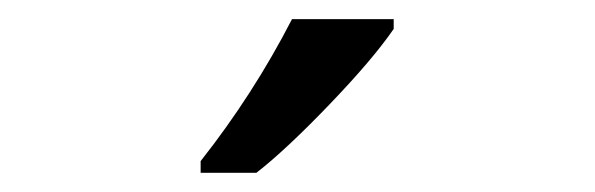

<svg xmlns="http://www.w3.org/2000/svg" viewBox="-20 -786 620 200"><path d="M390.1 -766.1V-755.9Q368.7 -724.6 323.2 -677.2Q277.8 -629.9 247.1 -606H189V-618.2Q243.7 -687.5 284.2 -766.1Z"/></svg>

Font: NotoSans
Style: Regular
Weight: 400
Designer: Monotype Design team
Foundry: Monotype Imaging Inc.
Version: Version 1.04